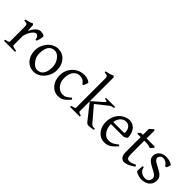

<svg xmlns="http://www.w3.org/2000/svg" viewBox="143 -1743 2743 2743"><g transform="rotate(45 1514.0 -371.5)"><path d="M26.9 0V-21Q59.1 -28.3 77.1 -35.6Q95.2 -43 95.2 -50.8V-335Q95.2 -367.2 91.8 -379.9Q88.4 -392.6 84 -397Q77.6 -403.8 65.9 -406.2Q54.2 -408.7 26.9 -410.2V-429.7Q58.6 -438 89.4 -446.5Q120.1 -455.1 144 -468.8L161.1 -451.7L167.5 -340.8Q193.8 -395 229 -431.9Q264.2 -468.8 306.2 -468.8Q321.8 -468.8 339.8 -464.8Q357.9 -460.9 376 -450.7Q382.3 -447.3 379.9 -424.6Q377.4 -401.9 370.4 -374.8Q363.3 -347.7 355 -330.1H334Q328.1 -369.6 313.2 -385Q298.3 -400.4 279.8 -400.4Q258.3 -400.4 225.1 -362.8Q191.9 -325.2 168.5 -242.2V-50.8Q168.5 -43.5 186.8 -35.6Q205.1 -27.8 251 -21V0Z M638.2 14.6Q576.7 14.6 531 -15.6Q485.4 -45.9 460.2 -98.1Q435.1 -150.4 435.1 -216.8Q435.1 -265.1 452.4 -310.3Q469.7 -355.5 500.2 -391.4Q530.8 -427.2 571 -448Q611.3 -468.8 657.2 -468.8Q718.8 -468.8 764.2 -438.5Q809.6 -408.2 834.7 -356Q859.9 -303.7 859.9 -236.8Q859.9 -188 842 -143.1Q824.2 -98.1 793.5 -62.5Q762.7 -26.9 722.7 -6.1Q682.6 14.6 638.2 14.6ZM651.9 -39.1Q721.2 -39.1 752.7 -88.9Q784.2 -138.7 784.2 -222.2Q784.2 -273.9 762.9 -317.6Q741.7 -361.3 709.2 -388.2Q676.8 -415 643.1 -415Q593.8 -415 564.7 -390.6Q535.6 -366.2 523.2 -324.7Q510.7 -283.2 510.7 -231Q510.7 -179.7 533.4 -136Q556.2 -92.3 589.1 -65.7Q622.1 -39.1 651.9 -39.1Z M1126 14.6Q1078.6 14.6 1035.4 -12.9Q992.2 -40.5 965.1 -92.5Q938 -144.5 938 -216.8Q938 -287.1 970.9 -344.2Q1003.9 -401.4 1060.5 -435.1Q1117.2 -468.8 1187 -468.8Q1219.2 -468.8 1252.2 -458Q1285.2 -447.3 1301.8 -430.2Q1303.2 -422.4 1298.6 -406.7Q1293.9 -391.1 1287.1 -375.2Q1280.3 -359.4 1273.9 -350.1L1255.9 -355Q1248 -372.1 1220.7 -393.6Q1193.4 -415 1143.1 -415Q1108.9 -415 1078.9 -394.8Q1048.8 -374.5 1030 -333.7Q1011.2 -293 1011.2 -231.9Q1011.2 -176.8 1032.5 -135.5Q1053.7 -94.2 1087.9 -71.5Q1122.1 -48.8 1161.1 -48.8Q1179.7 -48.8 1195.3 -52Q1210.9 -55.2 1232.4 -68.6Q1253.9 -82 1290 -112.8L1309.1 -92.8Q1266.6 -43 1237.1 -20.3Q1207.5 2.4 1182.1 8.5Q1156.7 14.6 1126 14.6Z M1746.1 4.9Q1725.6 4.9 1713.1 -1Q1700.7 -6.8 1689.9 -21L1504.4 -254.9V-50.8Q1504.4 -43.5 1513.2 -37.8Q1522 -32.2 1558.1 -21V0H1362.8V-21Q1395 -29.3 1413.1 -35.6Q1431.2 -42 1431.2 -50.8V-632.8Q1431.2 -663.1 1425.8 -675.5Q1420.4 -688 1405.8 -691.7Q1391.1 -695.3 1362.8 -698.2V-717.8Q1396.5 -724.6 1429.2 -733.6Q1461.9 -742.7 1486.3 -756.8L1504.4 -740.2V-258.8L1654.8 -390.1Q1676.3 -409.2 1676.3 -418.5Q1676.3 -427.7 1663.6 -430.4Q1650.9 -433.1 1633.8 -433.1V-454.1H1818.8V-433.1Q1797.4 -431.2 1779.3 -425.3Q1761.2 -419.4 1740.7 -402.8L1574.2 -269.5L1757.8 -54.2Q1771.5 -38.6 1788.1 -33.2Q1804.7 -27.8 1833 -29.8L1835.9 -8.8Q1807.6 -2.4 1782 1.2Q1756.3 4.9 1746.1 4.9Z M2063 14.6Q2013.2 14.6 1970.2 -13.4Q1927.2 -41.5 1901.1 -92.3Q1875 -143.1 1875 -211.9Q1875 -277.8 1903.6 -336.7Q1932.1 -395.5 1982.9 -430.2Q2004.4 -445.3 2035.2 -457Q2065.9 -468.8 2091.8 -468.8Q2139.6 -468.8 2171.9 -450Q2204.1 -431.2 2223.1 -401.4Q2242.2 -371.6 2250.5 -337.4Q2258.8 -303.2 2258.8 -272Q2250 -262.2 2235.4 -253.9Q2220.7 -245.6 2205.1 -239.3H1948.2Q1948.7 -189 1966.3 -145.5Q1983.9 -102.1 2016.1 -75.4Q2048.3 -48.8 2092.8 -48.8Q2113.3 -48.8 2132.6 -53Q2151.9 -57.1 2176.8 -71.3Q2201.7 -85.4 2237.8 -115.2Q2244.1 -111.8 2249 -105.5Q2253.9 -99.1 2255.9 -95.2Q2212.4 -47.9 2181.6 -24.2Q2150.9 -0.5 2123.8 7.1Q2096.7 14.6 2063 14.6ZM1951.2 -283.2H2160.2Q2171.4 -283.2 2175 -286.9Q2178.7 -290.5 2178.7 -300.8Q2178.7 -314 2174.8 -333.5Q2170.9 -353 2160.4 -372.3Q2149.9 -391.6 2129.9 -404.5Q2109.9 -417.5 2078.1 -417.5Q2027.8 -417.5 1993.9 -380.1Q1960 -342.8 1951.2 -283.2Z M2465.8 14.6Q2432.1 14.6 2406.5 -12.7Q2380.9 -40 2380.9 -107.9V-407.7H2317.9L2307.6 -421.4L2345.7 -454.1H2380.9V-574.2L2439 -625L2454.1 -612.8V-454.1H2613.8L2627.9 -439.9Q2618.7 -426.3 2603.5 -410.6Q2588.4 -395 2578.6 -390.6Q2566.9 -396.5 2543 -402.1Q2519 -407.7 2479.5 -407.7H2454.1V-149.9Q2454.1 -91.3 2465.8 -70.1Q2477.5 -48.8 2506.8 -48.8Q2523.9 -48.8 2549.8 -55.7Q2575.7 -62.5 2613.8 -82L2627.9 -57.1Q2580.1 -21.5 2535.9 -3.4Q2491.7 14.6 2465.8 14.6Z M2815.9 14.6Q2793 14.6 2759.8 5.9Q2726.6 -2.9 2693.8 -21Q2690.4 -22.5 2689.2 -36.4Q2688 -50.3 2688.7 -70.1Q2689.5 -89.8 2691.7 -108.6Q2693.8 -127.4 2697.3 -138.2L2718.3 -132.8Q2720.7 -91.8 2755.4 -63Q2790 -34.2 2840.3 -34.2Q2875.5 -34.2 2897.9 -55.4Q2920.4 -76.7 2920.4 -110.8Q2920.4 -137.2 2902.6 -155.5Q2884.8 -173.8 2856.9 -188.7Q2829.1 -203.6 2799.3 -219.2Q2772.5 -233.4 2748 -249.8Q2723.6 -266.1 2708.3 -288.6Q2692.9 -311 2692.9 -341.8Q2692.9 -382.3 2713.9 -410.6Q2734.9 -439 2768.1 -453.9Q2801.3 -468.8 2837.9 -468.8Q2858.4 -468.8 2883.3 -464.1Q2908.2 -459.5 2930.7 -451.2Q2953.1 -442.9 2966.3 -431.2Q2970.2 -427.7 2965.6 -411.9Q2960.9 -396 2953.6 -379.6Q2946.3 -363.3 2941.9 -357.9L2922.9 -361.8Q2899.9 -396.5 2874.5 -410.6Q2849.1 -424.8 2825.2 -424.8Q2793 -424.8 2774.7 -405.5Q2756.3 -386.2 2756.3 -366.2Q2756.3 -345.2 2772 -329.6Q2787.6 -314 2812.5 -300.8Q2837.4 -287.6 2864.3 -272.9Q2892.6 -258.8 2920.2 -241.5Q2947.8 -224.1 2965.8 -199.5Q2983.9 -174.8 2983.9 -138.2Q2983.9 -86.4 2963.6 -55.7Q2943.4 -24.9 2914.3 -9.8Q2885.3 5.4 2857.7 10Q2830.1 14.6 2815.9 14.6Z"/></g></svg>

Font: David Libre
Style: Regular
Weight: 400
Designer: Ismar David, J. Victor Gaultney, Annie Olsen and Meir Sadan
Foundry: Monotype Imaging Inc. & SIL International
Version: Version 1.100; ttfautohint (v1.8.4.7-5d5b)